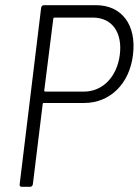

<svg xmlns="http://www.w3.org/2000/svg" viewBox="-20 -722 536 742"><path d="M351 -702H150C144 -702 140 -698 139 -692L56 -10C55 -4 58 0 64 0H96C102 0 106 -4 107 -10L145 -320C145 -322 147 -324 149 -324H305C405 -324 481 -398 494 -511C508 -625 451 -702 351 -702ZM304 -368H155C153 -368 151 -370 151 -372L186 -650C186 -652 188 -654 190 -654H339C412 -654 454 -598 443 -510C432 -425 377 -368 304 -368Z"/></svg>

Font: Barlow Semi Condensed Light
Style: Italic
Weight: 300
Width: 4
Italic angle: -7°
Designer: Jeremy Tribby
Foundry: Tribby Type
Version: Version 1.422;hotconv 1.0.109;makeotfexe 2.5.65596